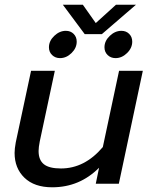

<svg xmlns="http://www.w3.org/2000/svg" viewBox="-20 -781 640 816"><path d="M247 -761H332L387 -683L473 -761H558L413 -636H340ZM188 -580Q188 -607 210.5 -628.5Q233 -650 260 -650Q280 -650 293 -637Q306 -624 306 -604Q306 -577 284 -555.5Q262 -534 235 -534Q215 -534 201.5 -547Q188 -560 188 -580ZM424 -580Q424 -607 446.5 -628.5Q469 -650 496 -650Q516 -650 529 -637Q542 -624 542 -604Q542 -577 520 -555.5Q498 -534 471 -534Q451 -534 437.5 -547Q424 -560 424 -580ZM42 -131Q42 -149 47 -176L112 -480H213L149 -180Q144 -155 144 -139Q144 -101 166.5 -83Q189 -65 239 -65Q340 -65 417 -156L486 -480H587L485 0H387L401 -68Q318 15 202 15Q126 15 84 -25.5Q42 -66 42 -131Z"/></svg>

Font: Prompt
Style: Italic
Weight: 400
Italic angle: -12°
Designer: Katatrad Team
Foundry: CadsonDemak
Version: Version 1.001